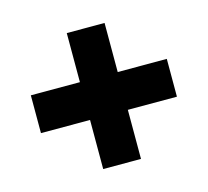

<svg xmlns="http://www.w3.org/2000/svg" viewBox="-79 -641 739 682"><g transform="rotate(-15 290.0 -300.0)"><path d="M220.5 -50V-230.5H40V-369.5H220.5V-550H359.5V-369.5H540V-230.5H359.5V-50Z"/></g></svg>

Font: Urbanist ExtraBold
Style: Regular
Weight: 800
Designer: Corey Hu
Foundry: Corey Hu
Version: Version 1.330; ttfautohint (v1.8.4.7-5d5b)